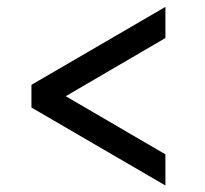

<svg xmlns="http://www.w3.org/2000/svg" viewBox="-20 -579 609 569"><path d="M73.2 -327.6 470.2 -558.6V-466.3L174.8 -293.9L470.2 -121.6V-29.3L73.2 -260.3Z"/></svg>

Font: Proza Libre
Style: Medium
Weight: 500
Designer: Jasper de Waard
Foundry: Jasper de Waard
Version: Version 1.000; ttfautohint (v1.4.1.8-43bc)